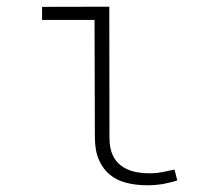

<svg xmlns="http://www.w3.org/2000/svg" viewBox="-20 -549 640 579"><path d="M106.9 -528.3V-488.8H265.1L266.1 -135.3Q266.1 -94.7 278.3 -66.9Q290.5 -39.1 311.5 -22Q332.5 -4.9 361.3 2.4Q390.1 9.8 425.3 9.8Q436.5 9.8 447.8 8.8Q459 7.8 469.7 6.3Q480.5 3.9 491.7 1.5Q502.9 -1 514.6 -4.9L506.3 -37.6Q488.3 -33.7 469.5 -30Q450.7 -26.4 430.7 -26.4Q405.3 -26.4 383.3 -31.7Q361.3 -37.1 344.7 -49.8Q328.6 -62 319.3 -82.5Q310.1 -103 310.1 -134.3L309.6 -528.8Z"/></svg>

Font: Roboto Mono ExtraLight
Style: Regular
Weight: 250
Monospace: yes
Designer: Google
Version: Version 3.000